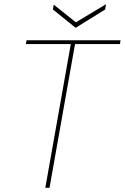

<svg xmlns="http://www.w3.org/2000/svg" viewBox="-20 -891 592 911"><path d="M195 0 316 -682H103L106 -700H552L549 -682H336L215 0ZM483 -871 479 -846 339 -759 231 -846 235 -869 340 -785Z"/></svg>

Font: DM Sans 11pt Thin
Style: Italic
Weight: 250
Italic angle: -10°
Version: Version 4.004;gftools[0.9.30]